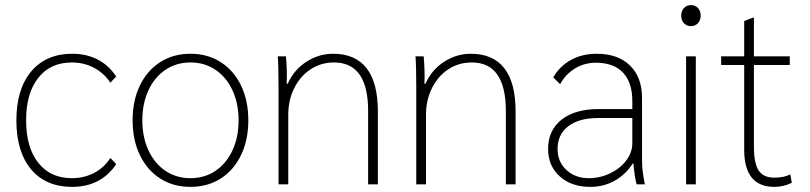

<svg xmlns="http://www.w3.org/2000/svg" viewBox="-20 -720 3163 750"><path d="M44 -250Q44 -372 102 -441Q160 -510 262 -510Q318 -510 361.5 -487.5Q405 -465 434 -421L411 -397Q387 -434 347.5 -455Q308 -476 261 -476Q177 -476 129.5 -416Q82 -356 82 -250Q82 -144 129.5 -84Q177 -24 261 -24Q308 -24 347.5 -44.5Q387 -65 411 -103L434 -79Q405 -35 361.5 -12.5Q318 10 262 10Q159 10 101.5 -58.5Q44 -127 44 -250Z M498 -250Q498 -327 526.5 -386Q555 -445 606 -477.5Q657 -510 724 -510Q791 -510 842 -477.5Q893 -445 921.5 -386Q950 -327 950 -250Q950 -173 921.5 -114Q893 -55 842 -22.5Q791 10 724 10Q657 10 606 -22.5Q555 -55 526.5 -114Q498 -173 498 -250ZM912 -250Q912 -316 888 -367.5Q864 -419 821.5 -447.5Q779 -476 724 -476Q669 -476 626.5 -447.5Q584 -419 560 -367.5Q536 -316 536 -250Q536 -184 560 -132.5Q584 -81 626.5 -52.5Q669 -24 724 -24Q779 -24 821.5 -52.5Q864 -81 888 -132.5Q912 -184 912 -250Z M1068 -380Q1068 -463 1065 -500H1097Q1102 -444 1100 -393H1104Q1128 -447 1176.5 -478.5Q1225 -510 1281 -510Q1368 -510 1412 -453.5Q1456 -397 1456 -285V0H1418V-286Q1418 -476 1285 -476Q1234 -476 1193.5 -449.5Q1153 -423 1129.5 -376Q1106 -329 1106 -272V0H1068Z M1606 -380Q1606 -463 1603 -500H1635Q1640 -444 1638 -393H1642Q1666 -447 1714.5 -478.5Q1763 -510 1819 -510Q1906 -510 1950 -453.5Q1994 -397 1994 -285V0H1956V-286Q1956 -476 1823 -476Q1772 -476 1731.5 -449.5Q1691 -423 1667.5 -376Q1644 -329 1644 -272V0H1606Z M2121 -138Q2121 -211 2173.5 -252.5Q2226 -294 2319 -294H2450V-325Q2450 -398 2413.5 -436.5Q2377 -475 2307 -475Q2263 -475 2226 -452.5Q2189 -430 2168 -391L2141 -418Q2167 -462 2210.5 -486Q2254 -510 2311 -510Q2394 -510 2441 -464Q2488 -418 2488 -337V-88Q2488 -54 2499 0H2467Q2460 -20 2454 -82H2452Q2424 -38 2381 -14Q2338 10 2286 10Q2212 10 2166.5 -31Q2121 -72 2121 -138ZM2450 -160V-259H2316Q2242 -259 2200 -227Q2158 -195 2158 -138Q2158 -88 2192.5 -56Q2227 -24 2280 -24Q2324 -24 2363.5 -43Q2403 -62 2426.5 -93.5Q2450 -125 2450 -160Z M2641 -659Q2641 -677 2651.5 -688.5Q2662 -700 2679 -700Q2696 -700 2706.5 -688.5Q2717 -677 2717 -659Q2717 -641 2706.5 -629.5Q2696 -618 2679 -618Q2662 -618 2651.5 -629.5Q2641 -641 2641 -659ZM2660 -500H2698V0H2660Z M2887 -135V-466H2797V-500H2887V-638L2921 -651H2925V-500H3065V-466H2925V-147Q2925 -82 2943.5 -54Q2962 -26 3005 -26Q3043 -26 3067 -39L3073 -6Q3041 10 3005 10Q2887 10 2887 -135Z"/></svg>

Font: Sarabun Thin
Style: Regular
Weight: 250
Designer: Suppakit Chalermlarp | Katatrad Co.,Ltd.
Foundry: Cadson Demak Co.,Ltd.
Version: Version 1.000; ttfautohint (v1.6)